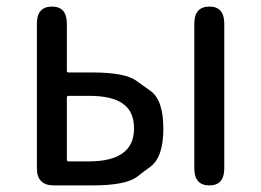

<svg xmlns="http://www.w3.org/2000/svg" viewBox="-20 -563 793 583"><path d="M144 0Q92 0 92 -52V-491Q92 -543 138 -543Q183 -543 183 -491V-348Q183 -343 188 -343H260Q361 -343 395 -317Q416 -302 437 -287Q476 -259 476 -172.5Q476 -86 437 -57Q416 -42 396 -26Q361 0 260 0ZM616 0Q570 0 570 -52V-491Q570 -543 616 -543Q661 -543 661 -491V-52Q661 0 616 0ZM183 -78Q183 -73 188 -73H250Q387 -73 387 -173Q387 -224 353.5 -248Q320 -272 250 -272H188Q183 -272 183 -267Z"/></svg>

Font: Resource Han Rounded CN
Style: Regular
Weight: 400
Designer: Cyano Hao (round all glyphs); Ryoko NISHIZUKA  (kana, bopomofo & ideographs); Paul D. Hunt (Latin, Greek & Cyrillic); Sa
Foundry: Cyano Hao
Version: 0.990